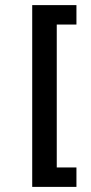

<svg xmlns="http://www.w3.org/2000/svg" viewBox="-20 -603 355 751"><path d="M106 128V-583H279V-507H202V52H279V128Z"/></svg>

Font: Rokkitt Medium
Style: Regular
Weight: 500
Version: Version 3.103